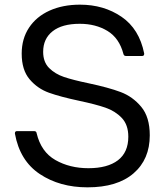

<svg xmlns="http://www.w3.org/2000/svg" viewBox="-20 -793 713 823"><path d="M44 -220V-222Q44 -231 53 -231H126Q136 -231 137 -222Q156 -142 217.5 -107Q279 -72 359 -72Q441 -72 485.5 -106Q530 -140 530 -207Q530 -258 502 -287.5Q474 -317 432 -331.5Q390 -346 319 -361Q239 -378 190 -395.5Q141 -413 107 -453Q73 -493 73 -563Q73 -627 104.5 -674.5Q136 -722 192.5 -747.5Q249 -773 323 -773Q425 -773 501 -721Q577 -669 598 -564V-562Q598 -553 589 -553H520Q511 -553 509 -562Q491 -630 440.5 -660.5Q390 -691 322 -691Q246 -691 205.5 -659Q165 -627 165 -571Q165 -527 190.5 -501.5Q216 -476 254.5 -463Q293 -450 360 -436Q445 -418 497 -398.5Q549 -379 585.5 -335Q622 -291 622 -213Q622 -110 552.5 -50Q483 10 355 10Q236 10 150.5 -47Q65 -104 44 -220Z"/></svg>

Font: Open Sauce Two
Style: Regular
Weight: 400
Designer: Alfredo Marco Pradil
Foundry: Creative Sauce Fz LLC
Version: Version 1.477